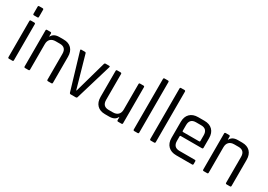

<svg xmlns="http://www.w3.org/2000/svg" viewBox="6 -1464 3110 2224"><g transform="rotate(30 1561.0 -351.5)"><path d="M74 -594V-688Q74 -702 87 -702H133Q147 -702 147 -688V-594Q147 -580 133 -580H87Q74 -580 74 -594ZM74 -14V-496Q74 -510 87 -510H133Q147 -510 147 -496V-14Q147 0 133 0H88Q74 0 74 -14Z M349 0H304Q290 0 290 -14V-496Q290 -510 304 -510H349Q363 -510 363 -496V-457H367Q392 -510 469 -510H525Q593 -510 631 -471Q669 -432 669 -362V-14Q669 0 655 0H610Q596 0 596 -14V-359Q596 -446 512 -446H456Q411 -446 387 -422Q363 -398 363 -354V-14Q363 0 349 0Z M763 -510H810Q823 -510 826 -496L946 -73H951L1070 -496Q1074 -510 1087 -510H1134Q1148 -510 1144 -496L1000 -15Q997 0 982 0H914Q900 0 896 -15L753 -496Q749 -510 763 -510Z M1428 0H1372Q1304 0 1266 -39Q1228 -78 1228 -148V-496Q1228 -510 1242 -510H1287Q1301 -510 1301 -496V-151Q1301 -64 1384 -64H1441Q1486 -64 1510 -88Q1534 -112 1534 -156V-496Q1534 -510 1548 -510H1593Q1607 -510 1607 -496V-14Q1607 0 1593 0H1548Q1534 0 1534 -14V-53H1530Q1505 0 1428 0Z M1809 0H1764Q1750 0 1750 -14V-689Q1750 -703 1764 -703H1809Q1823 -703 1823 -689V-14Q1823 0 1809 0Z M2030 0H1985Q1971 0 1971 -14V-689Q1971 -703 1985 -703H2030Q2044 -703 2044 -689V-14Q2044 0 2030 0Z M2537 0H2325Q2256 0 2216.5 -39Q2177 -78 2177 -148V-362Q2177 -432 2216.5 -471Q2256 -510 2325 -510H2409Q2478 -510 2517 -471Q2556 -432 2556 -362V-235Q2556 -220 2542 -220H2259Q2249 -220 2249 -211V-150Q2249 -63 2333 -63H2537Q2551 -63 2551 -49V-13Q2551 0 2537 0ZM2259 -273H2475Q2485 -273 2485 -283V-360Q2485 -446 2401 -446H2333Q2249 -446 2249 -360V-283Q2249 -273 2259 -273Z M2738 0H2693Q2679 0 2679 -14V-496Q2679 -510 2693 -510H2738Q2752 -510 2752 -496V-457H2756Q2781 -510 2858 -510H2914Q2982 -510 3020 -471Q3058 -432 3058 -362V-14Q3058 0 3044 0H2999Q2985 0 2985 -14V-359Q2985 -446 2901 -446H2845Q2800 -446 2776 -422Q2752 -398 2752 -354V-14Q2752 0 2738 0Z"/></g></svg>

Font: Rajdhani Medium
Style: Regular
Weight: 500
Designer: Satya Rajpurohit, Jyotish Sonowal
Foundry: Indian Type Foundry
Version: Version 1.201 February 1, 2022